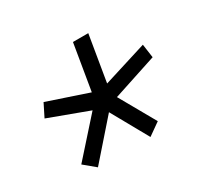

<svg xmlns="http://www.w3.org/2000/svg" viewBox="-110 -692 821 782"><g transform="rotate(-30 300.0 -301.5)"><path d="M145 -55 92 -99 242 -267 56 -336 86 -396 276 -332 312 -548H384L348 -332L553 -396L562 -332L355 -264L450 -96L392 -55L296 -227Z"/></g></svg>

Font: iA Writer Duo S
Style: Italic
Weight: 400
Italic angle: -9.5°
Designer: Mike Abbink, Paul van der Laan, Pieter van Rosmalen, Oliver Reichenstein
Foundry: Bold Monday and Information Architects Inc.
Version: Version 2.000